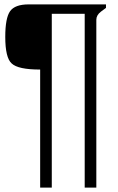

<svg xmlns="http://www.w3.org/2000/svg" viewBox="-20 -669 540 875"><path d="M463 -633 440 -616Q419 -600 419 -579V186H366V-606H216V186H163V-352Q62 -352 33 -380Q4 -406 4 -501Q4 -587 26 -618Q48 -649 111 -649H463Z"/></svg>

Font: Gamestation Display
Style: Regular
Weight: 400
Designer: Jonas Hecksher
Foundry: Jonas Hecksher, Playtypeª, e-types AS
Version: Version 1.003